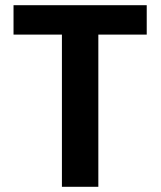

<svg xmlns="http://www.w3.org/2000/svg" viewBox="-20 -718 617 738"><path d="M32 -698C32 -698 32 -585 32 -585C32 -585 218 -585 218 -585C218 -585 218 0 218 0C218 0 358 0 358 0C358 0 358 -585 358 -585C358 -585 544 -585 544 -585C544 -585 544 -698 544 -698C544 -698 32 -698 32 -698Z"/></svg>

Font: Girnar Poppins
Style: SemiBold
Weight: 500
Designer: Ninad Kale (Devanagari), Jonny Pinhorn (Latin)
Foundry: Indian Type Foundry
Version: ""